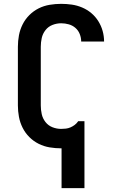

<svg xmlns="http://www.w3.org/2000/svg" viewBox="-20 -763 640 998"><path d="M300 215V8Q299 8 298.5 8Q298 8 298 8Q268 8 238 3Q208 -2 181 -15.5Q154 -29 132.5 -50.5Q111 -72 97.5 -99Q84 -126 78.5 -155.5Q73 -185 73 -215V-520Q73 -550 78.5 -579.5Q84 -609 97.5 -636Q111 -663 132.5 -684.5Q154 -706 181 -719.5Q208 -733 238 -738Q268 -743 298 -743Q326 -743 353.5 -739Q381 -735 407 -724Q433 -713 454.5 -695Q476 -677 491 -653Q506 -629 513.5 -602Q521 -575 521 -547H402Q402 -567 394.5 -586Q387 -605 372 -618Q357 -631 337.5 -636.5Q318 -642 298 -642Q275 -642 253 -633.5Q231 -625 216.5 -606.5Q202 -588 197 -565.5Q192 -543 192 -520V-215Q192 -192 197 -169.5Q202 -147 216.5 -128.5Q231 -110 253 -101.5Q275 -93 298 -93Q310 -93 322.5 -94.5Q335 -96 346.5 -101Q358 -106 368 -113.5Q378 -121 385 -131L386 -133H419V215Z"/></svg>

Font: Iosevka SS04 Extended
Style: Bold
Weight: 700
Width: 7
Monospace: yes
Designer: Belleve Invis
Foundry: Belleve Invis
Version: Version 19.0.0; ttfautohint (v1.8.4)